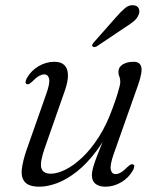

<svg xmlns="http://www.w3.org/2000/svg" viewBox="-20 -695 602 724"><path d="M482 -75Q486.5 -73 486.2 -67.2Q486 -61.5 481.5 -53Q465.5 -24.5 437.2 -7.8Q409 9 377 9Q354 9 340.2 -1.8Q326.5 -12.5 326.5 -34.5Q326.5 -47.5 331.5 -65Q336.5 -82.5 346.8 -109.2Q357 -136 374 -177Q391 -218 415 -278L412.5 -252Q383 -178.5 345.8 -128.5Q308.5 -78.5 269.8 -48Q231 -17.5 194.8 -4.2Q158.5 9 129.5 9Q90 9 74.5 -7.8Q59 -24.5 62.2 -56Q65.5 -87.5 81 -132L154 -339.5Q169 -381 165.2 -397.8Q161.5 -414.5 146.5 -414.5Q138 -414.5 127 -408.5Q116 -402.5 101 -387Q94 -380.5 89.2 -378.2Q84.5 -376 80.5 -378Q76 -380 76.5 -386Q77 -392 81 -400Q97 -428.5 125.2 -445.2Q153.5 -462 185 -462Q210 -462 222.8 -449.5Q235.5 -437 236.2 -413Q237 -389 224.5 -353L149 -137.5Q129.5 -82 136 -61Q142.5 -40 172 -40Q195.5 -40 226.2 -55Q257 -70 289.8 -100.8Q322.5 -131.5 352.8 -178.8Q383 -226 405.5 -289.5Q417.5 -322.5 423.2 -341.5Q429 -360.5 431.2 -370.2Q433.5 -380 433.5 -386.5Q433.5 -399 430 -406.2Q426.5 -413.5 426.5 -424.5Q426.5 -441.5 442.5 -451.8Q458.5 -462 484.5 -462Q508 -462 512.8 -442.2Q517.5 -422.5 501 -375.5L408.5 -113.5Q394 -72 397.8 -55.2Q401.5 -38.5 416 -38.5Q425 -38.5 435.8 -44.8Q446.5 -51 461.5 -66Q468.5 -72.5 473.2 -74.8Q478 -77 482 -75ZM417 -629.5Q436.5 -652 452 -664.8Q467.5 -677.5 484.5 -675Q498.5 -673.5 503.2 -663Q508 -652.5 503 -640Q498 -626.5 484.8 -615.2Q471.5 -604 452 -592L344.5 -520Q340.5 -518 336 -517.5Q331.5 -517 329.5 -520Q326 -523 328.2 -527.2Q330.5 -531.5 334 -535.5Z"/></svg>

Font: Fraunces Light
Style: Italic
Weight: 300
Italic angle: -16°
Version: Version 1.000;[b76b70a41]